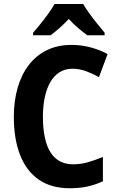

<svg xmlns="http://www.w3.org/2000/svg" viewBox="-20 -954 600 983"><path d="M351.1 -602.1Q314 -602.1 285.4 -584.5Q256.8 -566.9 237.8 -533.9Q218.8 -501 209.2 -455.6Q199.7 -410.2 199.7 -355Q199.7 -277.3 216.6 -223.1Q233.4 -168.9 267.8 -140.9Q302.2 -112.8 354.5 -112.8Q393.1 -112.8 429.7 -123.3Q466.3 -133.8 506.8 -150.4V-25.9Q467.8 -7.8 427 1Q386.2 9.8 337.4 9.8Q242.2 9.8 178.5 -34.4Q114.7 -78.6 82.8 -160.6Q50.8 -242.7 50.8 -356Q50.8 -436.5 70.1 -503.9Q89.4 -571.3 127 -620.6Q164.6 -669.9 219.7 -697Q274.9 -724.1 346.2 -724.1Q394 -724.1 440.9 -712.2Q487.8 -700.2 530.8 -677.2L486.8 -559.1Q453.6 -577.6 419.9 -589.8Q386.2 -602.1 351.1 -602.1ZM405.8 -933.6Q418.5 -911.6 437.3 -885.5Q456.1 -859.4 476.8 -833.7Q497.6 -808.1 515.6 -786.6V-773.4H427.2Q405.3 -789.1 380.4 -810.1Q355.5 -831.1 332 -856.9Q308.1 -831.1 283.7 -809.6Q259.3 -788.1 238.8 -773.4H149.4V-786.6Q166.5 -805.7 187.7 -832Q209 -858.4 228.5 -885.7Q248 -913.1 259.3 -933.6Z"/></svg>

Font: Open Sans SemiCondensed
Style: Bold
Weight: 700
Width: 4
Designer: Monotype Design Team
Foundry: Monotype Imaging Inc.
Version: Version 3.003